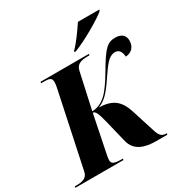

<svg xmlns="http://www.w3.org/2000/svg" viewBox="-239 -1093 1203 1255"><g transform="rotate(-30 362.0 -465.5)"><path d="M408 -779 406 -771H417C503 -803 651 -891 683 -921L686 -931H525C495 -886 446 -816 408 -779ZM-32 0H331L333 -10H320C266 -10 249 -20 249 -46C249 -55 251 -65 253 -77L312 -368C331 -368 343 -340 359 -275L401 -103C422 -20 498 0 578 0H662L665 -10H661C627 -10 612 -25 598 -71L544 -241C514 -338 464 -375 364 -378C426 -402 458 -447 524 -544C569 -611 598 -639 636 -639C672 -639 682 -601 682 -578C725 -579 756 -609 756 -658C756 -694 732 -720 685 -720C627 -720 599 -698 520 -563C476 -487 447 -453 434 -438C393 -392 348 -378 314 -378L374 -651C384 -697 424 -704 468 -704H481L482 -714H117L116 -704H129C178 -704 196 -701 196 -665C196 -653 193 -638 189 -618L71 -61C62 -17 23 -10 -17 -10H-30Z"/></g></svg>

Font: Noto Serif Display Condensed Black
Style: Italic
Weight: 900
Width: 3
Italic angle: -12°
Designer: Monotype Design Team
Foundry: Monotype Imaging Inc.
Version: Version 2.009